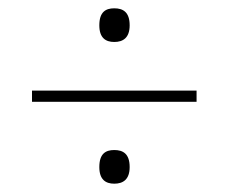

<svg xmlns="http://www.w3.org/2000/svg" viewBox="-20 -588 550 462"><path d="M255 -487C276 -487 292 -497 292 -527C292 -559 276 -568 255 -568C234 -568 219 -559 219 -527C219 -497 234 -487 255 -487ZM57 -370V-343H453V-370ZM255 -146C276 -146 292 -156 292 -186C292 -218 276 -227 255 -227C234 -227 219 -218 219 -186C219 -156 234 -146 255 -146Z"/></svg>

Font: Noto Serif Sinhala SemiCondensed Thin
Style: Regular
Weight: 100
Width: 4
Designer: Jelle Bosma - Monotype Design Team
Foundry: Monotype Imaging Inc.
Version: Version 2.007